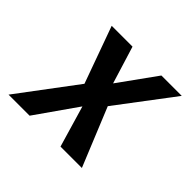

<svg xmlns="http://www.w3.org/2000/svg" viewBox="-135 -711 870 870"><g transform="rotate(45 300.0 -275.5)"><path d="M223.5 -278 125 -551H258.5L314 -371L443.5 -551H574L370 -281L485 0H348L289.5 -199L150 0H15Z"/></g></svg>

Font: JuliaMono BoldItalic
Style: Regular
Weight: 700
Italic angle: -9°
Monospace: yes
Designer: cormullion
Foundry: corm
Version: Version 0.049; ttfautohint (v1.8.4)